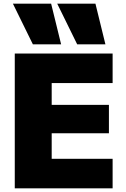

<svg xmlns="http://www.w3.org/2000/svg" viewBox="-20 -1020 681 1040"><path d="M158 -780 50 -1000H257L311 -780ZM398 -780 290 -1000H497L551 -780ZM60 0V-730H590V-570H260V-452H570V-298H260V-160H590V0Z"/></svg>

Font: M PLUS 1 Black
Style: Regular
Weight: 900
Designer: Coji Morishita
Foundry: UNDERFOREST DESIGN
Version: Version 1.001